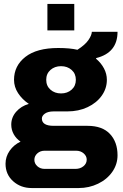

<svg xmlns="http://www.w3.org/2000/svg" viewBox="-20 -764 621 972"><path d="M372 -512Q411 -537 427.5 -561Q444 -585 445 -603H575Q575 -497 467 -470L466 -467Q492 -445 506.5 -417.5Q521 -390 521 -360Q521 -316 495 -279.5Q469 -243 423.5 -221.5Q378 -200 321 -200H252Q223 -200 207.5 -189Q192 -178 192 -164Q192 -127 252 -127H423Q498 -127 536.5 -86Q575 -45 575 22Q575 68 548.5 106Q522 144 476.5 166Q431 188 378 188H141Q85 188 46.5 153.5Q8 119 8 65Q8 29 29 -1Q50 -31 84 -47Q62 -62 49.5 -84.5Q37 -107 37 -133Q37 -170 62 -198.5Q87 -227 126 -238Q92 -261 71.5 -292.5Q51 -324 51 -360Q51 -431 108.5 -476Q166 -521 275 -521Q334 -521 372 -512ZM214 -360Q214 -329 235.5 -310Q257 -291 289 -291Q321 -291 342.5 -310Q364 -329 364 -360Q364 -391 342.5 -410Q321 -429 289 -429Q257 -429 235.5 -410Q214 -391 214 -360ZM206 -1Q184 -1 169 12.5Q154 26 154 45Q154 64 169 77.5Q184 91 206 91H362Q386 91 402.5 77.5Q419 64 419 44Q419 26 403.5 12.5Q388 -1 365 -1ZM356 -610H220V-744H356Z"/></svg>

Font: Chivo ExtraBold
Style: Regular
Weight: 800
Designer: Hector Gatti
Foundry: Omnibus-Type
Version: Version 1.007